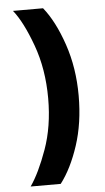

<svg xmlns="http://www.w3.org/2000/svg" viewBox="-58 -749 502 916"><g transform="rotate(-5 193.5 -291.0)"><path d="M51 130Q93 70 132 -38.5Q171 -147 171 -282Q171 -422 128.5 -538.5Q86 -655 40 -712H184Q239 -644 278 -529.5Q317 -415 317 -282Q317 -151 282 -44.5Q247 62 195 130Z"/></g></svg>

Font: Overpass Heavy
Style: Regular
Weight: 900
Designer: Delve Withrington, Thomas Jockin
Foundry: Delve Fonts
Version: Version 3.000;DELV;Overpass